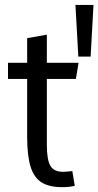

<svg xmlns="http://www.w3.org/2000/svg" viewBox="-20 -755 400 780"><path d="M12.5 -434.2V-500H299.2L288.3 -434.2ZM273.8 -60 283.8 0Q269.8 3 258.6 4.2Q247.3 5.3 231.8 5.3Q180.2 5.3 149.2 -13.8Q118.2 -32.8 104.2 -77.9Q90.3 -123 90.3 -200V-600L170.3 -614.2V-167Q170.3 -106.5 184.4 -81.8Q198.5 -57 236.8 -57Q245.8 -57 254.3 -58Q262.8 -59 273.8 -60ZM286.5 -735H359.8L348.2 -525H298.2Z"/></svg>

Font: Epunda Slab Light
Style: Regular
Weight: 300
Designer: Simon Atzbach
Foundry: typofactur
Version: Version 1.102